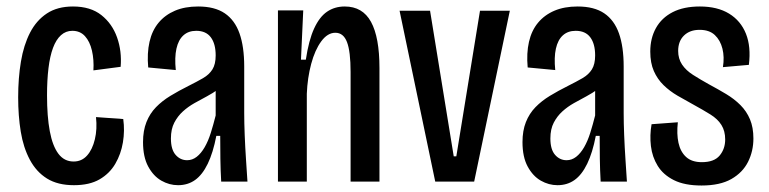

<svg xmlns="http://www.w3.org/2000/svg" viewBox="-20 -560 2370 592"><path d="M208 11Q158 11 125 -9.5Q92 -30 72 -67.5Q52 -105 44 -154Q36 -203 36 -260Q36 -319 44.5 -370Q53 -421 72.5 -459Q92 -497 124.5 -518.5Q157 -540 205 -540Q259 -540 292.5 -513.5Q326 -487 341 -444.5Q356 -402 352 -354L268 -343Q270 -376 263.5 -404Q257 -432 242 -448.5Q227 -465 203 -465Q183 -465 168 -451.5Q153 -438 143.5 -412.5Q134 -387 129.5 -350Q125 -313 125 -266Q125 -201 133.5 -155.5Q142 -110 160 -86Q178 -62 207 -62Q232 -62 248.5 -80.5Q265 -99 272.5 -130.5Q280 -162 276 -199L360 -193Q365 -157 359 -121Q353 -85 335.5 -55Q318 -25 287 -7Q256 11 208 11Z M529 11Q502 11 477.5 -3Q453 -17 437 -46.5Q421 -76 421 -122Q421 -157 431.5 -183.5Q442 -210 461 -229.5Q480 -249 505.5 -264.5Q531 -280 561 -295Q587 -308 606 -319Q625 -330 635 -346Q645 -362 645 -389Q645 -425 630 -445Q615 -465 585 -465Q561 -465 545.5 -451Q530 -437 524 -410Q518 -383 522 -344L437 -352Q433 -396 441 -431Q449 -466 469 -490Q489 -514 519.5 -527Q550 -540 591 -540Q642 -540 673 -519Q704 -498 718.5 -457Q733 -416 733 -355V-211Q733 -181 734.5 -143.5Q736 -106 738.5 -68.5Q741 -31 743 0H662Q660 -35 659.5 -70.5Q659 -106 659 -141H647Q637 -89 620.5 -55Q604 -21 581.5 -5Q559 11 529 11ZM557 -66Q573 -66 586.5 -76.5Q600 -87 611 -106Q622 -125 630 -150.5Q638 -176 645 -204V-300L675 -313Q668 -297 652.5 -285Q637 -273 618 -263Q599 -253 579.5 -242Q560 -231 544 -216.5Q528 -202 517.5 -182Q507 -162 507 -133Q507 -99 521.5 -82.5Q536 -66 557 -66Z M837 0V-337V-528H915L908 -376H923Q932 -436 948.5 -472Q965 -508 988.5 -524Q1012 -540 1043 -540Q1098 -540 1124 -492.5Q1150 -445 1150 -350V0H1061V-338Q1061 -401 1050 -430Q1039 -459 1014 -459Q990 -459 970.5 -432.5Q951 -406 939.5 -363Q928 -320 926 -271V0Z M1322 0 1212 -527H1306L1379 -78H1387L1460 -527H1552L1442 0Z M1699 11Q1672 11 1647.5 -3Q1623 -17 1607 -46.5Q1591 -76 1591 -122Q1591 -157 1601.5 -183.5Q1612 -210 1631 -229.5Q1650 -249 1675.5 -264.5Q1701 -280 1731 -295Q1757 -308 1776 -319Q1795 -330 1805 -346Q1815 -362 1815 -389Q1815 -425 1800 -445Q1785 -465 1755 -465Q1731 -465 1715.5 -451Q1700 -437 1694 -410Q1688 -383 1692 -344L1607 -352Q1603 -396 1611 -431Q1619 -466 1639 -490Q1659 -514 1689.5 -527Q1720 -540 1761 -540Q1812 -540 1843 -519Q1874 -498 1888.5 -457Q1903 -416 1903 -355V-211Q1903 -181 1904.5 -143.5Q1906 -106 1908.5 -68.5Q1911 -31 1913 0H1832Q1830 -35 1829.5 -70.5Q1829 -106 1829 -141H1817Q1807 -89 1790.5 -55Q1774 -21 1751.5 -5Q1729 11 1699 11ZM1727 -66Q1743 -66 1756.5 -76.5Q1770 -87 1781 -106Q1792 -125 1800 -150.5Q1808 -176 1815 -204V-300L1845 -313Q1838 -297 1822.5 -285Q1807 -273 1788 -263Q1769 -253 1749.5 -242Q1730 -231 1714 -216.5Q1698 -202 1687.5 -182Q1677 -162 1677 -133Q1677 -99 1691.5 -82.5Q1706 -66 1727 -66Z M2143 12Q2091 12 2058 -4.5Q2025 -21 2008 -48.5Q1991 -76 1987 -109.5Q1983 -143 1989 -177L2070 -183Q2066 -147 2072 -119.5Q2078 -92 2095.5 -76Q2113 -60 2144 -60Q2182 -60 2199 -80.5Q2216 -101 2216 -130Q2216 -156 2204.5 -174.5Q2193 -193 2170.5 -207Q2148 -221 2117 -238Q2093 -251 2069 -265Q2045 -279 2026 -297.5Q2007 -316 1996 -341Q1985 -366 1985 -401Q1985 -442 2002.5 -473.5Q2020 -505 2054 -522.5Q2088 -540 2138 -540Q2192 -540 2228 -518Q2264 -496 2280 -456Q2296 -416 2289 -360L2209 -353Q2214 -384 2207.5 -410Q2201 -436 2184 -452Q2167 -468 2137 -468Q2107 -468 2089 -450.5Q2071 -433 2071 -403Q2071 -379 2083 -361Q2095 -343 2117 -329Q2139 -315 2166 -300Q2194 -285 2219 -270Q2244 -255 2263 -236Q2282 -217 2292.5 -192Q2303 -167 2303 -133Q2303 -94 2286.5 -61Q2270 -28 2235 -8Q2200 12 2143 12Z"/></svg>

Font: Bricolage Grotesque 36pt Condensed
Style: Regular
Weight: 400
Width: 3
Designer: Mathieu Triay
Foundry: Atelier Triay
Version: Version 1.001;gftools[0.9.33.dev8+g029e19f]